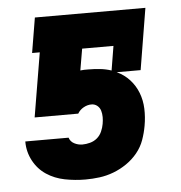

<svg xmlns="http://www.w3.org/2000/svg" viewBox="-44 -572 588 623"><g transform="rotate(-5 250.0 -261.0)"><path d="M210 8Q176 8 143 1.5Q110 -5 83.5 -22.5Q57 -40 41.5 -69Q26 -98 26 -131V-132H167Q171 -119 183.5 -112.5Q196 -106 210 -106Q222 -106 235 -109.5Q248 -113 258 -121.5Q268 -130 273.5 -142.5Q279 -155 281 -167Q283 -178 283 -189Q283 -200 280 -210Q277 -220 269 -226.5Q261 -233 250 -233Q237 -233 224.5 -226Q212 -219 205 -207H63L98 -416H73L92 -530H452L419 -330H341Q365 -319 382.5 -300Q400 -281 409.5 -256.5Q419 -232 420 -204.5Q421 -177 416 -149Q412 -126 404 -103.5Q396 -81 380.5 -62Q365 -43 344.5 -29Q324 -15 301.5 -6.5Q279 2 256 5Q233 8 210 8ZM325 -337 338 -416H236L224 -346Q231 -347 237 -347Q243 -347 250 -347Q269 -347 288 -345Q307 -343 325 -337Z"/></g></svg>

Font: Iosevka Slab Heavy Oblique
Style: Regular
Weight: 900
Italic angle: -9°
Monospace: yes
Designer: Belleve Invis
Foundry: Belleve Invis
Version: Version 11.1.1; ttfautohint (v1.8.3)